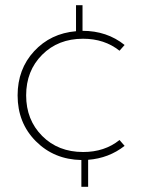

<svg xmlns="http://www.w3.org/2000/svg" viewBox="-20 -598 569 735"><path d="M295.9 -480Q389.6 -480 457 -425.8L437.5 -403.8Q379.9 -449.7 297.9 -449.7Q202.6 -449.7 141.4 -388.4Q80.1 -327.1 80.1 -232.9Q80.1 -139.2 141.4 -77.6Q202.6 -16.1 298.3 -16.1Q380.4 -16.1 437.5 -62L457 -39.6Q396.5 7.8 317.4 13.7V117.2H291.5V14.6Q187 12.7 117.2 -57.4Q47.4 -127.4 47.4 -232.9Q47.4 -333.5 110.6 -401.9Q173.8 -470.2 271 -478.5V-578.1H295.9Z"/></svg>

Font: Spartan MB ExtLt
Style: Regular
Weight: 200
Designer: Matt Bailey, Mirko Velimirovic
Foundry: Matt Bailey
Version: Version 1.005